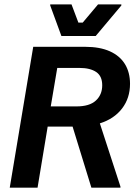

<svg xmlns="http://www.w3.org/2000/svg" viewBox="-20 -866 626 886"><path d="M25 0 133.3 -650H373.3Q440.8 -650 487.1 -629.2Q533.3 -608.3 556.7 -570Q580 -531.7 580 -479.2Q580 -413.3 543.3 -365.4Q506.7 -317.5 440.8 -296.7L535.8 -5V0H401.7L315 -281.7H200L153.3 0ZM214.2 -375H333.3Q393.3 -375 422.5 -402.1Q451.7 -429.2 451.7 -472.5Q451.7 -515 423.8 -533.8Q395.8 -552.5 347.5 -552.5H244.2ZM263.3 -700 211.7 -840.8V-845.8H310L341.7 -761.7H361.7L432.5 -845.8H540V-840.8L421.7 -700Z"/></svg>

Font: Familjen Grotesk SemiBold
Style: Italic
Weight: 600
Italic angle: -9.46201°
Designer: Anders Wikstroem, Jonas Baeckman, Matilda Gysing, Kristian Moeller
Foundry: Familjen STHLM AB
Version: Version 2.002